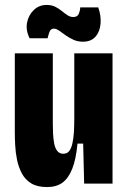

<svg xmlns="http://www.w3.org/2000/svg" viewBox="-20 -744 521 778"><path d="M171 14Q131 14 106.5 -1Q82 -16 68.5 -41.5Q55 -67 49 -96.5Q43 -126 41.5 -156Q40 -186 40 -210V-528H194V-241Q194 -223 195 -202.5Q196 -182 199.5 -163Q203 -144 212 -132.5Q221 -121 236 -121Q252 -121 260.5 -132Q269 -143 273.5 -163.5Q278 -184 279.5 -209Q281 -234 281 -262V-528H436V-225V0H321L317 -162H294Q288 -98 272.5 -59.5Q257 -21 232.5 -3.5Q208 14 171 14ZM316 -575Q295 -575 277.5 -583Q260 -591 246 -601Q232 -611 220 -619.5Q208 -628 198 -628Q185 -628 180 -613.5Q175 -599 173 -589H100Q84 -621 89.5 -651.5Q95 -682 116.5 -703Q138 -724 169 -724Q189 -724 204 -716.5Q219 -709 231 -699Q243 -689 254 -682Q265 -675 277 -675Q294 -675 299.5 -688.5Q305 -702 305 -714H378Q390 -681 387.5 -648.5Q385 -616 367 -595.5Q349 -575 316 -575Z"/></svg>

Font: Bricolage Grotesque Condensed ExtraBold
Style: Regular
Weight: 800
Width: 3
Designer: Mathieu Triay
Foundry: Atelier Triay
Version: Version 1.000;gftools[0.9.30]